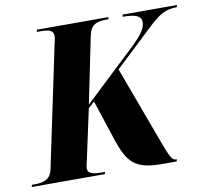

<svg xmlns="http://www.w3.org/2000/svg" viewBox="-114 -802 968 890"><g transform="rotate(-10 370.0 -357.0)"><path d="M-35 0H309L312 -10H299C260 -10 231 -14 231 -41C231 -48 234 -60 237 -73L289 -314L318 -340L378 -158C418 -34 453 0 581 0H647L650 -10H646C626 -10 617 -30 578 -137L456 -467L630 -631C690 -688 719 -704 771 -704L775 -714H519L517 -704C576 -704 604 -694 604 -663C604 -630 576 -596 507 -533L292 -330L357 -647C368 -697 400 -704 438 -704H450L452 -714H115L113 -704H126C172 -704 191 -698 191 -670C191 -663 189 -652 185 -637L65 -66C55 -17 19 -10 -19 -10H-32Z"/></g></svg>

Font: Noto Serif Display SemiCondensed ExtraBold
Style: Italic
Weight: 800
Width: 4
Italic angle: -12°
Designer: Monotype Design Team
Foundry: Monotype Imaging Inc.
Version: Version 2.009